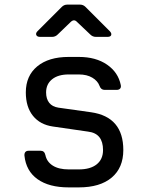

<svg xmlns="http://www.w3.org/2000/svg" viewBox="-20 -805 640 833"><path d="M278 8Q193 8 143 -27.5Q93 -63 86 -130Q85 -151 105 -151H156Q173 -151 177 -132Q183 -103 209 -86.5Q235 -70 278 -70H322Q372 -70 399.5 -92Q427 -114 427 -154Q427 -190 411 -210Q395 -230 362 -234L210 -256Q154 -264 123 -302.5Q92 -341 92 -404Q92 -476 141.5 -517Q191 -558 278 -558H322Q396 -558 444.5 -524.5Q493 -491 504 -436Q506 -426 501 -420.5Q496 -415 486 -415H434Q418 -415 412 -432Q404 -454 380.5 -468Q357 -482 322 -482H278Q232 -482 206 -461Q180 -440 180 -404Q180 -376 193.5 -359Q207 -342 233 -338L375 -318Q445 -308 480 -267Q515 -226 515 -154Q515 -77 464.5 -34.5Q414 8 322 8ZM154 -645Q141 -645 137.5 -653Q134 -661 143 -670L248 -775Q258 -785 272 -785H327Q341 -785 351 -775L456 -670Q465 -661 462.5 -653Q460 -645 446 -645H396Q382 -645 372 -655L314 -710Q301 -724 286 -709L230 -655Q220 -645 206 -645Z"/></svg>

Font: Pitagon Sans Mono
Style: Regular
Weight: 400
Monospace: yes
Designer: Travis Tran
Foundry: Pitagon
Version: Version 1.001;gftools[0.9.26]